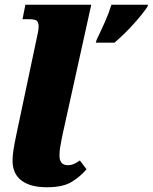

<svg xmlns="http://www.w3.org/2000/svg" viewBox="-20 -780 645 810"><path d="M388 -613Q405 -648 422 -686Q439 -724 450 -760H605L601 -750Q580 -719 542 -677Q504 -635 463 -600H384ZM178 10Q108 10 70.5 -18.5Q33 -47 33 -102Q33 -121 36.5 -145.5Q40 -170 50 -217L135 -619Q138 -632 140.5 -645.5Q143 -659 143 -668Q143 -682 137 -690.5Q131 -699 102 -699H75L87 -760H365L243 -208Q236 -174 233.5 -157.5Q231 -141 231 -123Q231 -83 267 -83Q279 -83 290 -87.5Q301 -92 317 -103L345 -66Q320 -36 283 -13Q246 10 178 10Z"/></svg>

Font: Noto Serif Black
Style: Italic
Weight: 900
Italic angle: -12°
Designer: Monotype Design Team
Foundry: Monotype Imaging Inc.
Version: Version 2.013